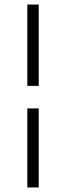

<svg xmlns="http://www.w3.org/2000/svg" viewBox="-20 -672 290 843"><path d="M100 -295H150V-652H100ZM100 151H150V-196H100Z"/></svg>

Font: Inconsolata UltraCondensed Thin
Style: Regular
Weight: 100
Width: 1
Monospace: yes
Designer: Raph Levien, Cyreal, Brenton Simpson
Foundry: Raph Levien, Cyreal, Google
Version: Version 3.100